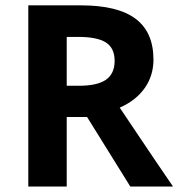

<svg xmlns="http://www.w3.org/2000/svg" viewBox="-20 -685 655 705"><path d="M225 -255.3V0H83.9V-665.3H277.6Q412.5 -665.3 478 -616Q543.5 -566.7 543.5 -466.1Q543.5 -407.5 511.4 -361.7Q479.3 -316 419.6 -289.7Q569.8 -65.7 615.3 0H458.5L299.8 -255.3ZM225 -549.5V-370.1H270.5Q337.2 -370.1 369.1 -392.3Q400.9 -414.6 400.9 -461.6Q400.9 -508.6 368.8 -529.1Q336.7 -549.5 267.4 -549.5Z"/></svg>

Font: Khula
Style: Bold
Weight: 700
Designer: Erin McLaughlin, Steve Matteson
Version: Version 1.000;PS 1.0;hotconv 1.0.72;makeotf.lib2.5.5900; ttf